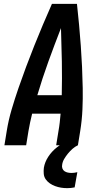

<svg xmlns="http://www.w3.org/2000/svg" viewBox="-20 -755 540 998"><path d="M3 0 15 -74Q24 -130 40.5 -186Q57 -242 76 -297Q95 -352 115.5 -407Q136 -462 158 -517Q180 -572 203 -626.5Q226 -681 250 -735H380Q386 -681 391 -626.5Q396 -572 400 -517Q404 -462 406.5 -407Q409 -352 410 -297Q411 -242 408.5 -186Q406 -130 397 -74L385 0H272L284 -74Q288 -96 290.5 -118.5Q293 -141 295 -164H147Q141 -141 136.5 -118.5Q132 -96 128 -74L116 0ZM174 -260H301Q303 -348 301.5 -435Q300 -522 297 -609Q263 -522 231.5 -435Q200 -348 174 -260ZM330 223Q313 223 297.5 220.5Q282 218 267 212.5Q252 207 239.5 198.5Q227 190 218 177.5Q209 165 207.5 149Q206 133 208 117Q213 87 231 59.5Q249 32 275 11.5Q301 -9 331 -22Q361 -35 391 -40L385 0Q370 7 357 18.5Q344 30 333 43.5Q322 57 313.5 71.5Q305 86 303 102Q301 112 304.5 121Q308 130 315.5 135Q323 140 332.5 142Q342 144 352 144Q359 144 366 143Q373 142 382 140L368 219Q358 221 348.5 222Q339 223 330 223Z"/></svg>

Font: Iosevka Term Curly Oblique
Style: Bold
Weight: 700
Italic angle: -9°
Designer: Belleve Invis
Foundry: Belleve Invis
Version: Version 32.3.0